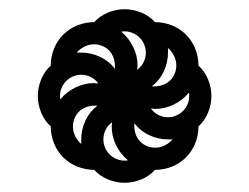

<svg xmlns="http://www.w3.org/2000/svg" viewBox="-20 -548 540 416"><path d="M250 -200Q252 -200 253.5 -200Q255 -200 257 -201Q241 -214 231.5 -233.5Q222 -253 222 -274Q222 -276 222.5 -278.5Q223 -281 223 -283Q214 -277 209 -267Q204 -257 204 -246Q204 -237 207.5 -228.5Q211 -220 217.5 -213.5Q224 -207 232.5 -203.5Q241 -200 250 -200ZM229 -399V-406Q229 -415 225.5 -424Q222 -433 216 -439Q210 -445 201.5 -448.5Q193 -452 184 -452Q173 -452 163 -447Q153 -442 146 -434H156Q177 -434 196.5 -425Q216 -416 229 -399ZM277 -397Q286 -403 291 -413Q296 -423 296 -434Q296 -443 292.5 -451.5Q289 -460 282.5 -466.5Q276 -473 267.5 -476.5Q259 -480 250 -480Q248 -480 246.5 -480Q245 -480 243 -479Q259 -466 268.5 -446.5Q278 -427 278 -406Q278 -404 277.5 -401.5Q277 -399 277 -397ZM344 -294Q353 -294 361.5 -297.5Q370 -301 376.5 -307.5Q383 -314 386.5 -322.5Q390 -331 390 -340Q390 -342 390 -343.5Q390 -345 389 -347Q376 -331 356.5 -321.5Q337 -312 316 -312Q314 -312 311.5 -312.5Q309 -313 307 -313Q313 -304 323 -299Q333 -294 344 -294ZM111 -333Q124 -349 143.5 -358.5Q163 -368 184 -368Q186 -368 188.5 -367.5Q191 -367 193 -367Q187 -376 177 -381Q167 -386 156 -386Q147 -386 138.5 -382.5Q130 -379 123.5 -372.5Q117 -366 113.5 -357.5Q110 -349 110 -340Q110 -338 110 -336.5Q110 -335 111 -333ZM156 -236V-246Q156 -267 165 -286.5Q174 -306 191 -319H184Q175 -319 166 -315.5Q157 -312 151 -306Q145 -300 141.5 -291.5Q138 -283 138 -274Q138 -263 143 -253Q148 -243 156 -236ZM316 -228Q327 -228 337 -233Q347 -238 354 -246H344Q323 -246 303.5 -255Q284 -264 271 -281V-274Q271 -265 274.5 -256Q278 -247 284 -241Q290 -235 298.5 -231.5Q307 -228 316 -228ZM316 -361Q325 -361 334 -364.5Q343 -368 349 -374Q355 -380 358.5 -388.5Q362 -397 362 -406Q362 -417 357 -427Q352 -437 344 -444V-434Q344 -413 335 -393.5Q326 -374 309 -361ZM250 -152Q232 -152 214.5 -159Q197 -166 184 -180Q165 -180 147.5 -187Q130 -194 117 -207Q104 -220 97 -237.5Q90 -255 90 -274Q76 -287 69 -304.5Q62 -322 62 -340Q62 -358 69 -375.5Q76 -393 90 -406Q90 -425 97 -442.5Q104 -460 117 -473Q130 -486 147.5 -493Q165 -500 184 -500Q197 -514 214.5 -521Q232 -528 250 -528Q268 -528 285.5 -521Q303 -514 316 -500Q335 -500 352.5 -493Q370 -486 383 -473Q396 -460 403 -442.5Q410 -425 410 -406Q424 -393 431 -375.5Q438 -358 438 -340Q438 -322 431 -304.5Q424 -287 410 -274Q410 -255 403 -237.5Q396 -220 383 -207Q370 -194 352.5 -187Q335 -180 316 -180Q303 -166 285.5 -159Q268 -152 250 -152Z"/></svg>

Font: Iosevka Fixed Medium
Style: Regular
Weight: 500
Monospace: yes
Designer: Belleve Invis
Foundry: Belleve Invis
Version: Version 32.3.0